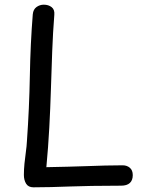

<svg xmlns="http://www.w3.org/2000/svg" viewBox="-20 -795 620 820"><path d="M120 -734Q122 -755 136 -765Q150 -775 167 -775Q187 -775 200.5 -764.5Q214 -754 212 -732Q206 -656 203 -576.5Q200 -497 197.5 -415Q195 -333 190.5 -249.5Q186 -166 178 -81Q226 -82 269 -83Q312 -84 351.5 -85.5Q391 -87 428.5 -88Q466 -89 504 -89Q522 -89 534.5 -78.5Q547 -68 547 -47Q547 -25 534.5 -13.5Q522 -2 497 -2Q426 -2 372.5 -1Q319 0 277 1.5Q235 3 198.5 4Q162 5 123 5Q101 5 91.5 -10.5Q82 -26 82 -48Q82 -71 84.5 -96.5Q87 -122 90.5 -146.5Q94 -171 95 -192Q105 -333 107.5 -471.5Q110 -610 120 -734Z"/></svg>

Font: Playpen Sans Hebrew
Style: Regular
Weight: 400
Designer: Tom Grace, Laura Meseguer, Veronika Burian, José Scaglione
Foundry: TypeTogether
Version: Version 2.000